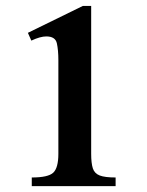

<svg xmlns="http://www.w3.org/2000/svg" viewBox="-20 -632 498 652"><path d="M372.6 0H87.9V-29.3Q143.1 -29.3 160.6 -45.4Q178.2 -61.5 178.2 -109.9V-428.2Q178.2 -461.4 173.1 -484.9Q168 -508.3 137.2 -508.3Q116.7 -508.3 86.4 -494.1L74.7 -520.5L261.2 -611.8H289.6V-109.9Q289.6 -78.1 295.2 -60.5Q300.8 -43 318.6 -36.1Q336.4 -29.3 372.6 -29.3Z"/></svg>

Font: Scheherazade New SemiBold
Style: Regular
Weight: 600
Designer: SIL International
Foundry: SIL International
Version: Version 4.000